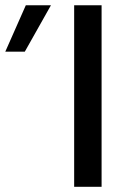

<svg xmlns="http://www.w3.org/2000/svg" viewBox="-29 -715 491 735"><path d="M-8.8 -517.1 69.8 -694.8H166L65.9 -517.1ZM254.9 0V-694.8H359.9V0Z"/></svg>

Font: CMU Bright
Style: SemiBold
Weight: 600
Version: Version 0.7.0